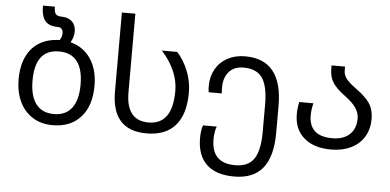

<svg xmlns="http://www.w3.org/2000/svg" viewBox="-61 -885 2536 1250"><g transform="rotate(5 1207.5 -260.0)"><path d="M55 -269Q55 -391 112.5 -463Q170 -535 276 -545L299 -546Q314 -569 314 -593Q314 -609 305.5 -619.5Q297 -630 279 -630Q222 -630 196.5 -660.5Q171 -691 171 -760H249Q249 -726 259.5 -712.5Q270 -699 298 -699Q342 -699 367 -675Q392 -651 392 -609Q392 -573 371 -538Q456 -516 503.5 -445.5Q551 -375 551 -269Q551 -138 484.5 -64Q418 10 301 10Q225 10 169.5 -25.5Q114 -61 84.5 -124Q55 -187 55 -269ZM460 -269Q460 -370 420 -421Q380 -472 302 -472Q146 -472 146 -269Q146 -168 186 -115.5Q226 -63 303 -63Q380 -63 420 -115.5Q460 -168 460 -269Z M687 -243V-760H775V-246Q775 -62 922 -62Q1078 -62 1078 -282Q1078 -413 968 -536H1068Q1113 -487 1140 -418.5Q1167 -350 1167 -280Q1167 -137 1103 -63.5Q1039 10 915 10Q687 10 687 -243Z M1265 9Q1265 -40 1277 -74H1367Q1361 -62 1357 -37.5Q1353 -13 1353 8Q1353 88 1391.5 127Q1430 166 1509 166Q1593 166 1630.5 111Q1668 56 1668 -65V-243Q1668 -365 1630.5 -418.5Q1593 -472 1508 -472Q1447 -472 1413 -434Q1379 -396 1379 -330Q1379 -310 1381 -292H1295Q1292 -313 1292 -332Q1292 -395 1319.5 -443.5Q1347 -492 1397 -519Q1447 -546 1512 -546Q1756 -546 1756 -243V-67Q1756 87 1694.5 163.5Q1633 240 1508 240Q1388 240 1326.5 181Q1265 122 1265 9Z M1879 -201Q1879 -240 1888 -280H1981Q1970 -242 1970 -200Q1970 -133 2008 -98.5Q2046 -64 2123 -64Q2194 -64 2235 -101.5Q2276 -139 2276 -207Q2276 -242 2254.5 -274.5Q2233 -307 2183 -344Q2122 -389 2099.5 -425.5Q2077 -462 2077 -515V-536H2165V-511Q2165 -481 2184 -456.5Q2203 -432 2250 -398Q2311 -355 2339 -313.5Q2367 -272 2367 -212Q2367 -145 2337 -95Q2307 -45 2251 -17.5Q2195 10 2121 10Q2008 10 1943.5 -46Q1879 -102 1879 -201Z"/></g></svg>

Font: Noto Sans Georgian
Style: Regular
Weight: 400
Designer: Monotype Design team
Foundry: Monotype Imaging Inc.
Version: Version 1.000